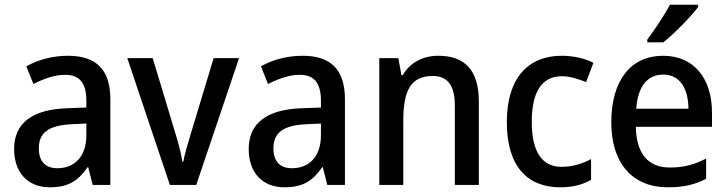

<svg xmlns="http://www.w3.org/2000/svg" viewBox="-20 -786 3091 816"><path d="M269 -549C201 -549 139 -531 92 -504L122 -429C166 -451 211 -468 257 -468C315 -468 347 -437 347 -358V-329L266 -326C116 -321 40 -262 40 -153C40 -51 99 10 192 10C270 10 312 -17 352 -75H355L374 0H449V-364C449 -488 391 -549 269 -549ZM284 -258 347 -261V-211C347 -119 295 -71 224 -71C176 -71 145 -97 145 -155C145 -219 182 -253 284 -258Z M702 0H814L996 -539H888L791 -218C779 -178 764 -128 759 -99H755C750 -135 736 -186 724 -224L629 -539H521Z M1266 -549C1198 -549 1136 -531 1089 -504L1119 -429C1163 -451 1208 -468 1254 -468C1312 -468 1344 -437 1344 -358V-329L1263 -326C1113 -321 1037 -262 1037 -153C1037 -51 1096 10 1189 10C1267 10 1309 -17 1349 -75H1352L1371 0H1446V-364C1446 -488 1388 -549 1266 -549ZM1281 -258 1344 -261V-211C1344 -119 1292 -71 1221 -71C1173 -71 1142 -97 1142 -155C1142 -219 1179 -253 1281 -258Z M1843 -549C1779 -549 1723 -521 1692 -467H1686L1673 -539H1592V0H1694V-273C1694 -400 1725 -463 1819 -463C1884 -463 1913 -421 1913 -338V0H2015V-355C2015 -489 1954 -549 1843 -549Z M2361 10C2414 10 2457 -1 2492 -22V-110C2455 -90 2414 -77 2366 -77C2283 -77 2240 -142 2240 -268C2240 -396 2283 -462 2368 -462C2402 -462 2439 -450 2471 -437L2502 -519C2468 -537 2419 -549 2367 -549C2226 -549 2134 -456 2134 -267C2134 -78 2222 10 2361 10Z M2947 -756V-766H2827C2804 -721 2763 -661 2731 -618V-606H2799C2845 -642 2919 -718 2947 -756ZM2798 -549C2663 -549 2578 -447 2578 -266C2578 -92 2668 10 2818 10C2885 10 2932 -1 2981 -26V-112C2930 -86 2885 -74 2827 -74C2734 -74 2685 -133 2682 -247H3006V-307C3006 -452 2930 -549 2798 -549ZM2799 -469C2871 -469 2905 -408 2906 -324H2684C2691 -419 2731 -469 2799 -469Z"/></svg>

Font: Noto Sans Khmer UI SemiCondensed Medium
Style: Regular
Weight: 500
Width: 4
Designer: Danh Hong and the Monotype Design Team
Foundry: Monotype Imaging Inc.
Version: Version 2.002